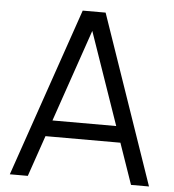

<svg xmlns="http://www.w3.org/2000/svg" viewBox="-52 -768 738 816"><g transform="rotate(5 317.0 -360.0)"><path d="M20 0 268 -720H365.7L613.7 0H537L301.7 -679H330.3L96.7 0ZM130.7 -174.7V-243.7H502.7V-174.7Z"/></g></svg>

Font: Hauora
Style: Regular
Weight: 400
Designer: Wayne Shih
Foundry: WCYS
Version: Version 1.001